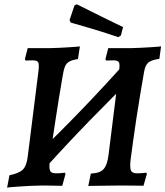

<svg xmlns="http://www.w3.org/2000/svg" viewBox="-20 -864 770 894"><path d="M193 -84 149 -142Q256 -245 360 -353Q464 -461 565 -574L611 -516Q503 -411 398 -303Q293 -195 193 -84ZM13 10 24 -48Q69 -57 86.5 -74.5Q104 -92 109 -134L159 -532Q163 -564 158 -573.5Q153 -583 133 -583Q123 -583 110.5 -582.5Q98 -582 99 -582L96 -589L109 -640Q109 -640 128.5 -640Q148 -640 174 -640Q200 -640 218 -640Q236 -640 258.5 -641.5Q281 -643 302.5 -644Q324 -645 338 -646.5Q352 -648 352 -648L343 -589Q317 -585 303 -577.5Q289 -570 282.5 -554Q276 -538 271 -506Q263 -462 255 -410.5Q247 -359 238.5 -305.5Q230 -252 223 -204Q216 -156 212 -120Q208 -82 213 -69.5Q218 -57 240 -57Q256 -57 269.5 -58.5Q283 -60 282 -60L285 -54L270 1Q270 1 259 1Q248 1 232 0.5Q216 0 199 0Q182 0 169 0Q147 0 120.5 1.5Q94 3 70 4.5Q46 6 30 7.5Q14 9 13 10ZM648 1Q648 1 626.5 0.5Q605 0 575.5 0Q546 0 519 0Q505 0 483.5 0.5Q462 1 440.5 1Q419 1 405 1.5Q391 2 391 2L403 -56Q431 -57 448 -65.5Q465 -74 474 -95.5Q483 -117 487 -156L534 -532Q539 -564 534 -573.5Q529 -583 509 -583Q499 -583 486 -582.5Q473 -582 474 -582L471 -589L484 -640Q484 -640 496 -640Q508 -640 525.5 -640Q543 -640 562 -640Q581 -640 594 -640Q612 -640 635 -641.5Q658 -643 679.5 -644Q701 -645 715.5 -646.5Q730 -648 730 -648L722 -590Q685 -585 670.5 -572.5Q656 -560 651 -530Q643 -483 633.5 -427.5Q624 -372 615.5 -315.5Q607 -259 600 -208.5Q593 -158 588 -120Q584 -84 589.5 -70.5Q595 -57 618 -57Q633 -57 647.5 -58.5Q662 -60 661 -60L664 -54ZM304 -771 327 -839 338 -844Q338 -844 357 -834.5Q376 -825 407 -809.5Q438 -794 476.5 -775Q515 -756 553 -738L543 -699L531 -691Q490 -705 450 -717.5Q410 -730 378.5 -739Q347 -748 328 -753.5Q309 -759 309 -759Z"/></svg>

Font: Alegreya SemiBold
Style: Italic
Weight: 600
Italic angle: -7°
Designer: Juan Pablo del Peral
Foundry: Huerta Tipografica
Version: Version 2.009